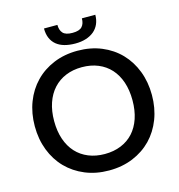

<svg xmlns="http://www.w3.org/2000/svg" viewBox="-129 -1020 1062 1140"><g transform="rotate(-15 402.0 -450.0)"><path d="M762 -360C762 -413.3 753.3 -462.5 736 -507.5C718.7 -552.5 694.2 -591.3 662.8 -624C631.2 -656.7 593.4 -682.2 549.2 -700.5C505.1 -718.8 456 -728 402 -728C348.3 -728 299.4 -718.8 255.3 -700.5C211.1 -682.2 173.2 -656.7 141.5 -624C109.8 -591.3 85.3 -552.5 68 -507.5C50.7 -462.5 42 -413.3 42 -360C42 -306.7 50.7 -257.5 68 -212.5C85.3 -167.5 109.8 -128.8 141.5 -96.2C173.2 -63.8 211.1 -38.3 255.3 -20C299.4 -1.7 348.3 7.5 402 7.5C456 7.5 505.1 -1.7 549.2 -20C593.4 -38.3 631.2 -63.8 662.8 -96.2C694.2 -128.8 718.7 -167.5 736 -212.5C753.3 -257.5 762 -306.7 762 -360ZM642.5 -360C642.5 -318.3 636.9 -281 625.8 -248C614.6 -215 598.6 -187.1 577.8 -164.2C556.9 -141.4 531.7 -123.9 502 -111.8C472.3 -99.6 439 -93.5 402 -93.5C365.3 -93.5 332.2 -99.6 302.5 -111.8C272.8 -123.9 247.5 -141.4 226.5 -164.2C205.5 -187.1 189.3 -215 178 -248C166.7 -281 161 -318.3 161 -360C161 -401.3 166.7 -438.5 178 -471.5C189.3 -504.5 205.5 -532.5 226.5 -555.5C247.5 -578.5 272.8 -596.2 302.5 -608.5C332.2 -620.8 365.3 -627 402 -627C439 -627 472.3 -620.8 502 -608.5C531.7 -596.2 556.9 -578.5 577.8 -555.5C598.6 -532.5 614.6 -504.5 625.8 -471.5C636.9 -438.5 642.5 -401.3 642.5 -360ZM403 -772.5C427.3 -772.5 449.2 -775.6 468.5 -781.8C487.8 -787.9 504.3 -796.8 518 -808.2C531.7 -819.8 542.2 -833.8 549.5 -850.5C556.8 -867.2 560.5 -886 560.5 -907H478C478 -885.3 472.5 -868.4 461.5 -856.3C450.5 -844.1 431 -838 403 -838C374.7 -838 355 -844.1 344 -856.3C333 -868.4 327.5 -885.3 327.5 -907H245C245 -884 248.7 -864.1 256 -847.2C263.3 -830.4 273.8 -816.4 287.5 -805.2C301.2 -794.1 317.8 -785.8 337.3 -780.5C356.8 -775.2 378.7 -772.5 403 -772.5Z"/></g></svg>

Font: Lato Semibold
Style: Regular
Weight: 600
Designer: Lukasz Dziedzic
Foundry: tyPoland Lukasz Dziedzic
Version: Version 2.006; 2014-01-15